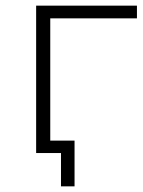

<svg xmlns="http://www.w3.org/2000/svg" viewBox="-20 -542 505 680"><path d="M465 -477H158V0H108V-522H465ZM244 -44V118H196V0H108V-44Z"/></svg>

Font: Montserrat Alternates Light
Style: Regular
Weight: 300
Designer: Julieta Ulanovsky
Foundry: Julieta Ulanovsky
Version: Version 7.200